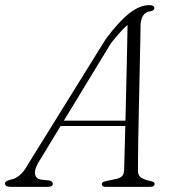

<svg xmlns="http://www.w3.org/2000/svg" viewBox="-48 -728 678 748"><path d="M100.5 -93Q85 -65.5 88.8 -48.5Q92.5 -31.5 110.5 -28.5L143 -25Q150.5 -23.5 154.2 -20Q158 -16.5 158 -12Q158 -6.5 153 -3.2Q148 0 138.5 0H-5.5Q-17 0 -22.8 -3.2Q-28.5 -6.5 -28.5 -13Q-28.5 -18.5 -22.5 -22Q-16.5 -25.5 -5.5 -28.5Q12 -31 29.2 -45.8Q46.5 -60.5 63 -91L363.5 -575Q414.5 -644 455.5 -676Q496.5 -708 533.5 -708Q543.5 -708 548.5 -704.8Q553.5 -701.5 553.5 -696.5Q553.5 -692 549.5 -688.5Q545.5 -685 537 -684Q520 -682 510.2 -668.2Q500.5 -654.5 499.5 -629Q499.5 -610.5 498.8 -575.5Q498 -540.5 497 -494.2Q496 -448 495 -396.5Q494 -345 492.8 -293.2Q491.5 -241.5 490.8 -195.5Q490 -149.5 489.8 -114.5Q489.5 -79.5 489.5 -61.5Q489.5 -50.5 495 -43Q500.5 -35.5 512 -30.5Q523.5 -25.5 541 -22Q554.5 -20 554.5 -11Q554.5 -6.5 550.2 -3.2Q546 0 536.5 0H362Q356.5 0 352.5 -3Q348.5 -6 348.5 -10.5Q348.5 -14.5 352 -17.5Q355.5 -20.5 361 -21.5L405 -31Q419.5 -34 427.2 -41.8Q435 -49.5 435.5 -64.5Q436 -83 437 -118.5Q438 -154 439.2 -200.8Q440.5 -247.5 441.8 -300Q443 -352.5 444.2 -405.2Q445.5 -458 446.5 -505.5Q447.5 -553 448.2 -590Q449 -627 449 -647L460.5 -641Q454 -636 442.8 -625.5Q431.5 -615 417 -598.8Q402.5 -582.5 384.5 -560ZM172 -237 185 -258H465L462.5 -237Z"/></svg>

Font: Fraunces ExtraLight
Style: Italic
Weight: 250
Italic angle: -16°
Version: Version 1.000;[b76b70a41]